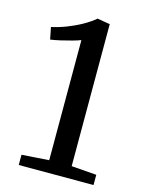

<svg xmlns="http://www.w3.org/2000/svg" viewBox="-114 -822 681 893"><g transform="rotate(15 226.5 -376.0)"><path d="M196.1 -58.2V-636.4Q183.1 -631.2 157 -623.9Q130.9 -616.6 102.8 -610.2Q74.6 -603.8 55 -601.2L43.5 -658.8Q79 -666.3 116.1 -680.7Q153.3 -695.1 186.4 -713.7Q219.4 -732.3 242.9 -752.3H243.9L304.2 -742.3V-58.5L425.1 -49.3V0H65V-49.3Z"/></g></svg>

Font: Merriweather Light
Style: Regular
Weight: 300
Designer: Eben Sorkin
Foundry: Eben Sorkin
Version: Version 2.100